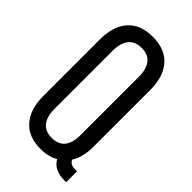

<svg xmlns="http://www.w3.org/2000/svg" viewBox="-230 -769 863 863"><g transform="rotate(45 201.0 -338.0)"><path d="M193.8 -707Q272.9 -707 314 -660.2Q355 -613.3 355 -530.8V-168.9Q355 -101.6 328.1 -60.1Q334 -47.9 344 -43Q354 -38.1 371.1 -38.1H380.9V30.8H368.2Q303.7 30.8 278.8 -14.2Q243.7 6.8 193.8 6.8Q115.7 6.8 75 -40.3Q34.2 -87.4 34.2 -168.9V-530.8Q34.2 -613.3 74.7 -660.2Q115.2 -707 193.8 -707ZM193.8 -636.2Q152.3 -636.2 131.6 -609.9Q110.8 -583.5 110.8 -535.2V-165Q110.8 -116.2 131.6 -90.1Q152.3 -64 193.8 -64Q276.9 -64 276.9 -165V-535.2Q276.9 -583.5 256.3 -609.9Q235.8 -636.2 193.8 -636.2Z"/></g></svg>

Font: Bebas Neue Regular
Style: Regular
Weight: 400
Designer: Ryoichi Tsunekawa
Foundry: Ryoichi Tsunekawa
Version: Version 001.003